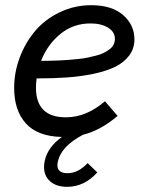

<svg xmlns="http://www.w3.org/2000/svg" viewBox="-20 -516 546 735"><path d="M494.6 -365.7Q494.6 -330.1 474.6 -303.5Q454.6 -276.9 420.9 -260.3Q387.2 -243.7 337.9 -233.4Q288.6 -223.1 236.3 -219.5Q184.1 -215.8 120.1 -215.8Q117.7 -195.3 117.7 -180.2Q117.7 -66.9 232.4 -66.9Q310.5 -66.9 381.8 -128.4L430.2 -72.3Q365.7 -17.1 297.4 0Q214.8 43.9 201.7 101.1Q190.9 147 238.3 147Q279.3 147 315.4 108.4L352.5 144Q302.7 199.2 237.3 199.2Q189 199.2 165 171.1Q141.1 143.1 151.9 96.7Q163.6 46.9 216.8 8.3Q124.5 6.3 79.3 -43.2Q34.2 -92.8 34.2 -179.2Q34.2 -239.7 55.9 -296.9Q77.6 -354 115.2 -398.2Q152.8 -442.4 209 -469.2Q265.1 -496.1 329.1 -496.1Q408.2 -496.1 451.4 -458.3Q494.6 -420.4 494.6 -365.7ZM326.7 -426.3Q260.7 -426.3 211.4 -386.2Q162.1 -346.2 137.2 -283.2Q156.7 -283.2 168.7 -283.4Q180.7 -283.7 203.1 -284.4Q225.6 -285.2 241 -286.6Q256.3 -288.1 278.1 -290Q299.8 -292 314.9 -295.4Q330.1 -298.8 347.9 -303.2Q365.7 -307.6 377.4 -313.7Q389.2 -319.8 399.4 -327.4Q409.7 -335 414.8 -345.2Q419.9 -355.5 419.9 -367.2Q419.9 -394 393.6 -410.2Q367.2 -426.3 326.7 -426.3Z"/></svg>

Font: HK Grotesk Medium Legacy Italic
Style: Regular
Weight: 500
Italic angle: -13°
Designer: Alfredo Marco Pradil
Foundry: Hanken Design Co.
Version: Version 2.022;PS 002.022;hotconv 1.0.88;makeotf.lib2.5.64775